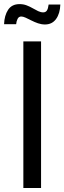

<svg xmlns="http://www.w3.org/2000/svg" viewBox="-28 -933 319 953"><path d="M175.8 -727.5V0H87.9V-727.5ZM195.3 -811.5Q177.7 -811.5 160.6 -817.4Q143.6 -823.2 127.9 -831.3Q112.3 -839.4 99.4 -845.2Q86.4 -851.1 77.6 -851.1Q64.9 -851.1 59.1 -838.9Q53.2 -826.7 52.2 -813H-7.8Q-6.3 -856 12.2 -884.3Q30.8 -912.6 69.3 -912.6Q87.9 -912.6 104 -906.5Q120.1 -900.4 134.3 -892.1Q148.4 -883.8 161.4 -877.7Q174.3 -871.6 186.5 -871.6Q198.7 -871.6 204.8 -880.9Q210.9 -890.1 213.4 -910.6H271.5Q270 -865.7 250.2 -838.6Q230.5 -811.5 195.3 -811.5Z"/></svg>

Font: GitLab Sans
Style: Regular
Weight: 400
Designer: Rasmus Andersson
Foundry: Modifications by GitLab B.V., manufactured by rsms
Version: Version 4.000;git-c8fb6b7